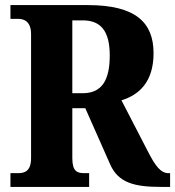

<svg xmlns="http://www.w3.org/2000/svg" viewBox="-20 -734 688 754"><path d="M21 0H330V-54H311C283 -54 264 -61 264 -113V-309H315L412 -90C444 -15 510 0 612 0H648V-54H642C612 -54 591 -80 561 -139L457 -340C525 -361 583 -411 583 -525C583 -644 515 -714 325 -714H21V-660H51C72 -660 102 -652 102 -600V-113C102 -61 76 -54 51 -54H21ZM305 -368H264V-654H305C376 -654 411 -612 411 -516C411 -419 380 -368 305 -368Z"/></svg>

Font: Noto Serif Khmer Condensed ExtraBold
Style: Regular
Weight: 800
Width: 3
Designer: Danh Hong and the Monotype Design Team
Foundry: Monotype Imaging Inc.
Version: Version 2.004